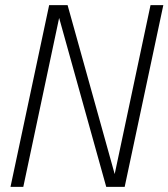

<svg xmlns="http://www.w3.org/2000/svg" viewBox="-20 -730 658 750"><path d="M21 0 172 -710H244L428 -50L568 -710H618L467 0H395L211 -660L71 0Z"/></svg>

Font: Geist Mono ExtraLight
Style: Italic
Weight: 200
Italic angle: -12°
Monospace: yes
Designer: Basement.studio, Andrés Briganti, Mateo Zaragoza
Foundry: Basement.studio, Vercel, Andrés Briganti, Guido Ferreyra, Mateo Zaragoza
Version: Version 1.500; ttfautohint (v1.8.4.7-5d5b)